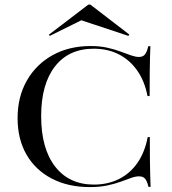

<svg xmlns="http://www.w3.org/2000/svg" viewBox="-20 -776 722 808"><path d="M358.9 11.3Q266.1 11.3 197.6 -24.6Q129 -60.5 91.5 -125.4Q54 -190.3 54 -279Q54 -368.5 93.1 -437.1Q132.3 -505.6 201.6 -544Q271 -582.3 361.3 -582.3Q400 -582.3 431 -575.4Q462.1 -568.5 486.7 -559.3Q511.3 -550 531 -543.1Q550.8 -536.3 564.5 -536.3Q581.5 -536.3 589.9 -546.8Q598.4 -557.3 604 -581.5H612.9Q612.1 -560.5 611.3 -534.3Q610.5 -508.1 610.1 -469.8Q609.7 -431.5 609.7 -371.8H600.8Q588.7 -434.7 557.3 -479.4Q525.8 -524.2 479.4 -547.6Q433.1 -571 374.2 -571Q269.4 -571 211.3 -496.4Q153.2 -421.8 153.2 -287.1Q153.2 -150.8 212.1 -75Q271 0.8 375 0.8Q433.9 0.8 480.6 -22.6Q527.4 -46 558.5 -90.7Q589.5 -135.5 601.6 -199.2H610.5Q610.5 -141.9 610.9 -103.2Q611.3 -64.5 612.1 -37.9Q612.9 -11.3 613.7 10.5H604.8Q599.2 -13.7 590.7 -23.8Q582.3 -33.9 565.3 -33.9Q550 -33.9 531 -27Q512.1 -20.2 487.9 -11.3Q463.7 -2.4 431.9 4.4Q400 11.3 358.9 11.3ZM189.5 -625 185.5 -629.8 351.6 -756.5H360.5L524.2 -630.6L520.2 -625L304 -696.8L349.2 -704Z"/></svg>

Font: Playfair 144pt SemiExpanded Medium
Style: Regular
Weight: 500
Width: 6
Designer: Claus Eggers Sørensen
Foundry: Claus Eggers Sørensen
Version: Version 2.203